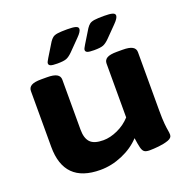

<svg xmlns="http://www.w3.org/2000/svg" viewBox="-129 -840 951 971"><g transform="rotate(-20 346.5 -355.0)"><path d="M250 8Q55 8 55 -187V-487Q55 -506 71 -515.5Q87 -525 124 -525H155Q191 -525 207.5 -515.5Q224 -506 224 -487V-218Q224 -172 244.5 -150Q265 -128 315 -128Q352 -128 392.5 -146.5Q433 -165 462 -197V-487Q462 -506 478 -515.5Q494 -525 531 -525H562Q598 -525 614.5 -515.5Q631 -506 631 -487V-174Q631 -127 633.5 -101.5Q636 -76 638.5 -63Q641 -50 641 -39Q641 -22 618.5 -14Q596 -6 567 -3Q538 0 517 0Q498 0 489 -6.5Q480 -13 475.5 -31Q471 -49 466 -84Q427 -42 368.5 -17Q310 8 250 8ZM229 -572Q202 -572 192.5 -576Q183 -580 183 -589Q183 -594 186.5 -600Q190 -606 195 -615L239 -687Q247 -699 256 -706Q265 -713 282.5 -715.5Q300 -718 334 -718Q364 -718 378.5 -714Q393 -710 393 -699Q393 -685 368 -660L311 -602Q293 -584 278 -578Q263 -572 229 -572ZM427 -572Q400 -572 390.5 -576Q381 -580 381 -589Q381 -594 384.5 -600Q388 -606 393 -615L437 -687Q445 -699 454 -706Q463 -713 480.5 -715.5Q498 -718 532 -718Q562 -718 576.5 -714Q591 -710 591 -699Q591 -685 566 -660L509 -602Q491 -584 476 -578Q461 -572 427 -572Z"/></g></svg>

Font: Asap Expanded ExtraBold
Style: Regular
Weight: 800
Width: 7
Designer: Pablo Cosgaya
Foundry: Omnibus-Type
Version: Version 3.001; ttfautohint (v1.8.4.7-5d5b)